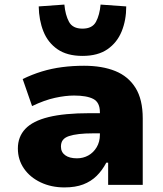

<svg xmlns="http://www.w3.org/2000/svg" viewBox="-20 -807 712 838"><path d="M261 11Q204 11 157.5 -11Q111 -33 84.5 -71.5Q58 -110 58 -159Q58 -210 90.5 -244.5Q123 -279 192 -296Q261 -313 371 -313H439V-225H385Q351 -225 325 -222Q299 -219 281 -213Q263 -207 254.5 -196Q246 -185 246 -167Q246 -143 264.5 -129.5Q283 -116 316 -116Q343 -116 365.5 -128.5Q388 -141 402 -164.5Q416 -188 416 -219V-317Q416 -360 387.5 -375Q359 -390 303 -390Q266 -390 220 -380Q174 -370 120 -344L79 -462Q120 -482 162.5 -495Q205 -508 251 -514Q297 -520 347 -520Q426 -520 483 -497Q540 -474 571.5 -423.5Q603 -373 603 -290V0H452V-97H444Q426 -63 401.5 -39Q377 -15 343 -2Q309 11 261 11ZM340 -563Q273 -563 231 -592Q189 -621 169.5 -670Q150 -719 149 -779L261 -787Q265 -742 281 -712Q297 -682 340 -682Q383 -682 399 -712Q415 -742 419 -787L531 -779Q531 -719 511 -670Q491 -621 449 -592Q407 -563 340 -563Z"/></svg>

Font: Nunito Sans 6pt Black
Style: Regular
Weight: 900
Version: Version 3.101;gftools[0.9.27]